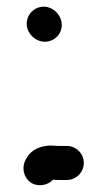

<svg xmlns="http://www.w3.org/2000/svg" viewBox="-20 -515 321 575"><path d="M231 -27C231 -55 208 -78 180 -78H157C151 -78 145 -78 140 -79C102 -81 73 -66 60 -42C41 -14 52 21 76 34C99 46 125 38 139 23C145 24 151 24 157 24H180C208 24 231 1 231 -27ZM60 -444C60 -415 86 -390 114 -390C142 -390 165 -412 165 -440C165 -469 140 -495 111 -495C83 -495 60 -472 60 -444Z"/></svg>

Font: Electronic
Style: UltBlk
Weight: 500
Version: Version 1.011